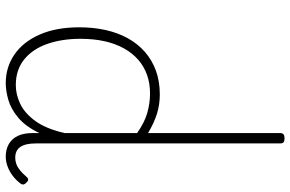

<svg xmlns="http://www.w3.org/2000/svg" viewBox="-191 -802 1010 668"><g transform="rotate(90 314.0 -468.0)"><path d="M269 17Q214 17 170 -13Q126 -43 100.5 -100.5Q75 -158 75 -239Q75 -288 84.5 -330.5Q94 -373 113 -407.5Q132 -442 160.5 -467Q189 -492 226 -505.5Q263 -519 309 -519Q344 -519 376 -509Q408 -499 443 -478V-938Q443 -946 447.5 -949.5Q452 -953 461 -953Q471 -953 475 -949.5Q479 -946 479 -938V-88Q479 -52 491 -34Q503 -16 529 -16Q540 -16 551 -20Q562 -24 573 -33Q584 -42 595 -55Q600 -61 605 -61Q610 -61 615 -55Q620 -51 621.5 -46Q623 -41 619 -35Q608 -20 592.5 -8Q577 4 559.5 10.5Q542 17 525 17Q500 17 481.5 6.5Q463 -4 453 -24.5Q443 -45 443 -76Q443 -82 443 -88.5Q443 -95 443 -100Q420 -52 389.5 -26.5Q359 -1 327.5 8Q296 17 269 17ZM115 -243Q115 -178 133 -127Q151 -76 187 -47Q223 -18 276 -18Q309 -18 341.5 -33.5Q374 -49 401 -86Q428 -123 443 -188V-440Q406 -466 372.5 -475.5Q339 -485 305 -485Q270 -485 240.5 -474.5Q211 -464 188 -444Q165 -424 148.5 -394.5Q132 -365 123.5 -327Q115 -289 115 -243Z"/></g></svg>

Font: Playwrite US Modern Thin
Style: Regular
Weight: 250
Designer: Veronika Burian, José Scaglione
Foundry: TypeTogether
Version: Version 1.003